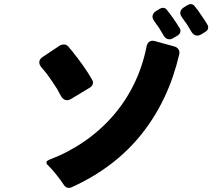

<svg xmlns="http://www.w3.org/2000/svg" viewBox="-20 -891 1040 933"><path d="M910 -737Q905 -746 899 -755.5Q893 -765 887 -775Q881 -783 875.5 -790.5Q870 -798 865 -806Q854 -820 856.5 -833Q859 -846 873 -855L891 -866Q899 -871 906 -871Q919 -871 926 -861Q930 -856 933 -851.5Q936 -847 941 -842L975 -792Q976 -790 976.5 -789.5Q977 -789 978 -787L985 -776Q986 -775 988 -771Q993 -762 991 -752.5Q989 -743 979 -737L958 -724Q948 -718 939 -718Q921 -718 910 -737ZM774 -720Q769 -729 763.5 -738Q758 -747 752 -757Q746 -765 740.5 -772.5Q735 -780 730 -788Q719 -802 721.5 -815Q724 -828 738 -837L756 -848Q764 -853 771 -853Q784 -853 791 -843Q795 -838 798 -833.5Q801 -829 806 -824Q814 -812 823 -800Q832 -788 840 -775Q843 -769 846.5 -764Q850 -759 853 -754Q859 -744 856 -734.5Q853 -725 844 -719L822 -706Q813 -700 803 -700Q785 -700 774 -720ZM290 7Q286 2 282.5 -3.5Q279 -9 275 -15Q261 -34 246.5 -51.5Q232 -69 215 -86Q194 -105 220 -115Q312 -150 390 -204Q468 -258 529 -328Q590 -398 631.5 -483Q673 -568 692 -664Q695 -681 706 -688.5Q717 -696 734 -691L828 -665Q841 -661 847.5 -651Q854 -641 851 -627Q799 -404 668.5 -240Q538 -76 328 19Q322 22 315 22Q299 22 290 7ZM277 -423Q273 -431 268 -439.5Q263 -448 258 -458Q234 -496 207 -533Q200 -541 194 -548.5Q188 -556 181 -564Q170 -577 171 -590.5Q172 -604 187 -614L271 -670Q281 -675 289 -675Q302 -675 311 -666Q316 -660 321 -654Q326 -648 332 -641Q358 -608 382.5 -574Q407 -540 428 -503Q434 -493 431 -483Q428 -473 418 -466L325 -410Q315 -404 306 -404Q288 -404 277 -423Z"/></svg>

Font: Higure Gothic Black
Style: Regular
Weight: 900
Designer: Yoshimichi Ohira
Foundry: Positype
Version: Version 1.000